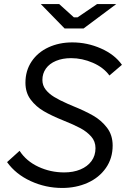

<svg xmlns="http://www.w3.org/2000/svg" viewBox="-20 -920 632 951"><path d="M15 -117 77 -173Q110 -122 170 -94Q230 -66 298 -66Q343 -66 378 -80.5Q413 -95 433 -122Q453 -149 453 -186Q453 -220 431.5 -244Q410 -268 378.5 -285Q347 -302 292 -324Q235 -347 196.5 -369.5Q158 -392 132 -426.5Q106 -461 106 -510Q106 -570 136.5 -615.5Q167 -661 220 -685.5Q273 -710 338 -710Q412 -710 480 -680Q548 -650 584 -599L522 -546Q493 -586 440 -609Q387 -632 332 -632Q290 -632 257.5 -618.5Q225 -605 207.5 -580.5Q190 -556 190 -524Q190 -497 206 -476.5Q222 -456 248 -440Q274 -424 315 -406Q329 -400 343 -394Q402 -370 442 -347Q482 -324 510 -287.5Q538 -251 538 -199Q538 -136 504.5 -88Q471 -40 414 -14.5Q357 11 288 11Q206 11 132 -23Q58 -57 15 -117ZM182 -900H273L346 -834H364L461 -900H556L394 -779H300Z"/></svg>

Font: Fixel Italic Variable Display Thin
Style: Italic
Weight: 100
Italic angle: -10°
Designer: AlfaBravo + MacPaw
Foundry: Kyrylo Tkachov, Marchela Mozhyna, Serhii Makarenko, Maria Weinstein, Zakhar Kryvoshyya
Version: Version 1.210;Glyphs 3.2 (3217)